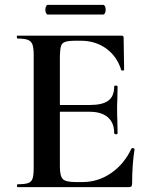

<svg xmlns="http://www.w3.org/2000/svg" viewBox="-20 -772 612 792"><path d="M527 -161Q530 -161 533 -159.5Q536 -158 535 -157Q525 -92 525 -15Q525 -7 522 -3.5Q519 0 510 0H54Q50 0 50 -6Q50 -12 53 -12Q83 -12 96.5 -17Q110 -22 114.5 -36Q119 -50 119 -81V-544Q119 -574 114 -588Q109 -602 95 -607.5Q81 -613 53 -613Q50 -613 49.5 -619Q49 -625 51 -625H482Q490 -625 490 -616L492 -484Q492 -481 486.5 -481Q481 -481 480 -483Q463 -539 418.5 -571.5Q374 -604 313 -604H294Q263 -604 249.5 -599.5Q236 -595 232 -583Q228 -571 227 -543V-339H352Q403 -339 427 -357Q451 -375 451 -415Q451 -419 458 -419Q465 -419 465 -414L464 -359Q463 -347 463 -325Q463 -293 464 -277L465 -223Q465 -218 459 -218Q456 -218 453.5 -219.5Q451 -221 451 -223Q451 -266 424.5 -288.5Q398 -311 350 -311H227V-85Q227 -45 239.5 -33Q252 -21 292 -21H320Q385 -21 439 -58.5Q493 -96 522 -159Q524 -161 527 -161ZM167 -732Q167 -740 170 -746Q173 -752 177 -752H405Q410 -752 413 -746Q416 -740 416 -732Q416 -724 413 -718Q410 -712 405 -712H177Q173 -712 170 -718Q167 -724 167 -732Z"/></svg>

Font: Cormorant Upright
Style: Bold
Weight: 700
Designer: Christian Thalmann (Catharsis Fonts)
Foundry: Catharsis Fonts
Version: Version 3.302